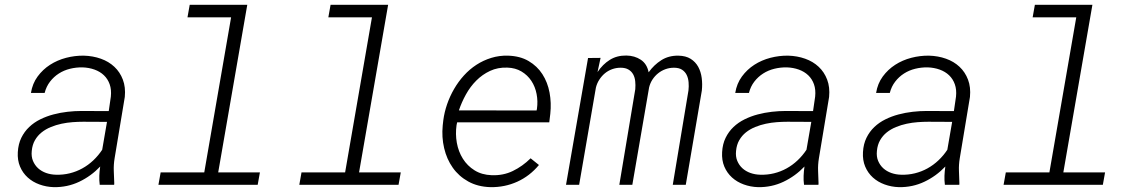

<svg xmlns="http://www.w3.org/2000/svg" viewBox="-20 -770 4735 800"><path d="M395.5 0Q393.1 -19 393.8 -37.8Q394.5 -56.6 397.5 -76.2Q359.4 -36.1 310.1 -12.7Q260.7 10.7 204.1 9.8Q172.4 8.8 144.3 -1.5Q116.2 -11.7 95.5 -30.5Q74.7 -49.3 63.5 -75.9Q52.2 -102.5 54.2 -136.2Q56.2 -169.9 68.8 -195.8Q81.5 -221.7 101.6 -240.7Q121.6 -259.8 147.7 -272.7Q173.8 -285.6 202.6 -293.2Q231.4 -300.8 261.2 -304.2Q291 -307.6 319.3 -307.6L433.1 -307.1L441.9 -367.7Q444.8 -396.5 437 -418.7Q429.2 -440.9 413.1 -456.3Q397 -471.7 374 -480Q351.1 -488.3 323.7 -489.3Q296.9 -489.7 271.5 -483.4Q246.1 -477.1 225.1 -463.6Q204.1 -450.2 188.5 -429.9Q172.9 -409.7 166 -382.8H108.9Q115.2 -421.9 136.7 -451.2Q158.2 -480.5 188.5 -500Q218.8 -519.5 255.4 -529.1Q292 -538.6 329.1 -538.1Q367.2 -537.1 400.1 -525.4Q433.1 -513.7 456.5 -491.7Q480 -469.7 491.9 -438.2Q503.9 -406.7 500 -366.2L457.5 -110.4Q453.1 -83.5 454.1 -58.1Q455.1 -32.7 456.1 -6.3L455.6 0ZM212.9 -42Q242.7 -41 270.5 -47.9Q298.3 -54.7 323 -68.4Q347.7 -82 368.7 -101.8Q389.6 -121.6 405.8 -146L425.8 -262.2L326.7 -262.7Q305.7 -262.7 282.5 -261Q259.3 -259.3 236.3 -254.4Q213.4 -249.5 191.9 -240.7Q170.4 -231.9 153.6 -218.5Q136.7 -205.1 125.7 -186Q114.7 -167 112.3 -141.1Q109.9 -117.7 117.4 -99.6Q125 -81.5 138.9 -68.8Q152.8 -56.2 172.1 -49.3Q191.4 -42.5 212.9 -42Z M770.5 -750H1010.3L889.2 -51.8H1063L1053.7 0H640.1L649.4 -51.8H831.1L942.9 -697.8H761.2Z M1357.4 -750H1597.2L1476.1 -51.8H1649.9L1640.6 0H1227.1L1236.3 -51.8H1418L1529.8 -697.8H1348.1Z M2023.9 9.8Q1970.7 8.3 1931.2 -13.7Q1891.6 -35.6 1866.5 -71.3Q1841.3 -106.9 1830.6 -152.8Q1819.8 -198.7 1824.7 -247.6L1827.1 -269Q1831.5 -302.7 1843 -335.9Q1854.5 -369.1 1872.1 -399.4Q1889.6 -429.7 1913.1 -455.6Q1936.5 -481.4 1965.1 -500Q1993.7 -518.6 2026.9 -528.8Q2060.1 -539.1 2096.7 -538.1Q2147 -536.6 2182.6 -515.6Q2218.3 -494.6 2240 -460.9Q2261.7 -427.2 2269.8 -384.3Q2277.8 -341.3 2272.9 -295.9L2268.6 -260.3H1884.8L1882.3 -248.5Q1877 -211.4 1883.5 -174.8Q1890.1 -138.2 1908.7 -108.6Q1927.2 -79.1 1957.3 -60.3Q1987.3 -41.5 2028.3 -40Q2076.7 -38.1 2116.9 -57.6Q2157.2 -77.1 2190.9 -110.4L2225.6 -82.5Q2187.5 -36.6 2135.3 -12.9Q2083 10.7 2023.9 9.8ZM2093.8 -488.3Q2054.2 -489.7 2022 -474.6Q1989.7 -459.5 1964.6 -434.3Q1939.5 -409.2 1921.4 -376.5Q1903.3 -343.8 1892.1 -310.1L2215.8 -309.6L2217.3 -316.9Q2221.7 -348.1 2215.8 -378.4Q2210 -408.7 2194.1 -432.9Q2178.2 -457 2152.8 -472.2Q2127.4 -487.3 2093.8 -488.3Z M2482.4 -528.8 2469.7 -469.7Q2491.2 -502 2520.8 -520.5Q2550.3 -539.1 2589.8 -538.6Q2624.5 -538.1 2650.1 -521Q2675.8 -503.9 2682.6 -468.8Q2705.1 -500 2735.6 -519.3Q2766.1 -538.6 2806.2 -538.1Q2837.4 -537.6 2857.7 -524.9Q2877.9 -512.2 2889.2 -491.7Q2900.4 -471.2 2903.8 -445.3Q2907.2 -419.4 2904.3 -392.6L2837.4 0H2783.2L2848.6 -393.1Q2850.6 -410.2 2849.1 -427.2Q2847.7 -444.3 2841.1 -457.8Q2834.5 -471.2 2821.8 -479.5Q2809.1 -487.8 2788.1 -487.8Q2769.5 -487.8 2752.7 -481.7Q2735.8 -475.6 2722.2 -464.6Q2708.5 -453.6 2698.7 -438.7Q2689 -423.8 2684.6 -405.8L2614.7 0H2560.5L2627 -398.4Q2628.4 -415.5 2626.7 -431.6Q2625 -447.8 2618.2 -460.2Q2611.3 -472.7 2598.6 -480.2Q2585.9 -487.8 2565.9 -487.8Q2547.4 -487.8 2530.5 -481.7Q2513.7 -475.6 2500.2 -464.4Q2486.8 -453.1 2477.1 -438Q2467.3 -422.9 2462.9 -404.8L2393.1 0H2338.4L2430.2 -528.3Z M3330.1 0Q3327.6 -19 3328.4 -37.8Q3329.1 -56.6 3332 -76.2Q3293.9 -36.1 3244.6 -12.7Q3195.3 10.7 3138.7 9.8Q3106.9 8.8 3078.9 -1.5Q3050.8 -11.7 3030 -30.5Q3009.3 -49.3 2998 -75.9Q2986.8 -102.5 2988.8 -136.2Q2990.7 -169.9 3003.4 -195.8Q3016.1 -221.7 3036.1 -240.7Q3056.2 -259.8 3082.3 -272.7Q3108.4 -285.6 3137.2 -293.2Q3166 -300.8 3195.8 -304.2Q3225.6 -307.6 3253.9 -307.6L3367.7 -307.1L3376.5 -367.7Q3379.4 -396.5 3371.6 -418.7Q3363.8 -440.9 3347.7 -456.3Q3331.5 -471.7 3308.6 -480Q3285.6 -488.3 3258.3 -489.3Q3231.4 -489.7 3206.1 -483.4Q3180.7 -477.1 3159.7 -463.6Q3138.7 -450.2 3123 -429.9Q3107.4 -409.7 3100.6 -382.8H3043.5Q3049.8 -421.9 3071.3 -451.2Q3092.8 -480.5 3123 -500Q3153.3 -519.5 3189.9 -529.1Q3226.6 -538.6 3263.7 -538.1Q3301.8 -537.1 3334.7 -525.4Q3367.7 -513.7 3391.1 -491.7Q3414.6 -469.7 3426.5 -438.2Q3438.5 -406.7 3434.6 -366.2L3392.1 -110.4Q3387.7 -83.5 3388.7 -58.1Q3389.6 -32.7 3390.6 -6.3L3390.1 0ZM3147.5 -42Q3177.2 -41 3205.1 -47.9Q3232.9 -54.7 3257.6 -68.4Q3282.2 -82 3303.2 -101.8Q3324.2 -121.6 3340.3 -146L3360.4 -262.2L3261.2 -262.7Q3240.2 -262.7 3217 -261Q3193.8 -259.3 3170.9 -254.4Q3147.9 -249.5 3126.5 -240.7Q3105 -231.9 3088.1 -218.5Q3071.3 -205.1 3060.3 -186Q3049.3 -167 3046.9 -141.1Q3044.4 -117.7 3052 -99.6Q3059.6 -81.5 3073.5 -68.8Q3087.4 -56.2 3106.7 -49.3Q3126 -42.5 3147.5 -42Z M3917 0Q3914.6 -19 3915.3 -37.8Q3916 -56.6 3918.9 -76.2Q3880.9 -36.1 3831.5 -12.7Q3782.2 10.7 3725.6 9.8Q3693.8 8.8 3665.8 -1.5Q3637.7 -11.7 3616.9 -30.5Q3596.2 -49.3 3585 -75.9Q3573.7 -102.5 3575.7 -136.2Q3577.6 -169.9 3590.3 -195.8Q3603 -221.7 3623 -240.7Q3643.1 -259.8 3669.2 -272.7Q3695.3 -285.6 3724.1 -293.2Q3752.9 -300.8 3782.7 -304.2Q3812.5 -307.6 3840.8 -307.6L3954.6 -307.1L3963.4 -367.7Q3966.3 -396.5 3958.5 -418.7Q3950.7 -440.9 3934.6 -456.3Q3918.5 -471.7 3895.5 -480Q3872.6 -488.3 3845.2 -489.3Q3818.4 -489.7 3793 -483.4Q3767.6 -477.1 3746.6 -463.6Q3725.6 -450.2 3710 -429.9Q3694.3 -409.7 3687.5 -382.8H3630.4Q3636.7 -421.9 3658.2 -451.2Q3679.7 -480.5 3710 -500Q3740.2 -519.5 3776.9 -529.1Q3813.5 -538.6 3850.6 -538.1Q3888.7 -537.1 3921.6 -525.4Q3954.6 -513.7 3978 -491.7Q4001.5 -469.7 4013.4 -438.2Q4025.4 -406.7 4021.5 -366.2L3979 -110.4Q3974.6 -83.5 3975.6 -58.1Q3976.6 -32.7 3977.5 -6.3L3977.1 0ZM3734.4 -42Q3764.2 -41 3792 -47.9Q3819.8 -54.7 3844.5 -68.4Q3869.1 -82 3890.1 -101.8Q3911.1 -121.6 3927.2 -146L3947.3 -262.2L3848.1 -262.7Q3827.1 -262.7 3804 -261Q3780.8 -259.3 3757.8 -254.4Q3734.9 -249.5 3713.4 -240.7Q3691.9 -231.9 3675 -218.5Q3658.2 -205.1 3647.2 -186Q3636.2 -167 3633.8 -141.1Q3631.3 -117.7 3638.9 -99.6Q3646.5 -81.5 3660.4 -68.8Q3674.3 -56.2 3693.6 -49.3Q3712.9 -42.5 3734.4 -42Z M4292 -750H4531.7L4410.6 -51.8H4584.5L4575.2 0H4161.6L4170.9 -51.8H4352.5L4464.4 -697.8H4282.7Z"/></svg>

Font: Roboto Mono Light
Style: Italic
Weight: 300
Designer: Google
Version: Version 2.000985; 2015; ttfautohint (v1.3)